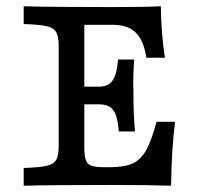

<svg xmlns="http://www.w3.org/2000/svg" viewBox="-20 -591 649 611"><path d="M166.8 -125.8V-445.2Q166.8 -475 158.8 -488.7Q150.9 -502.4 128.4 -507.7Q105.9 -512.9 55.4 -514.5V-571Q142.1 -568.5 335.9 -568.5Q439.7 -568.5 491.9 -571Q492.8 -485.7 504.8 -407.3H445.9Q440.1 -444.9 427.1 -467.7Q414 -490.4 392.3 -501.3Q370.5 -512.1 337.9 -512.1H248.3V-124.6Q248.3 -95.3 253 -81.9Q257.8 -68.4 270.7 -63.6Q283.7 -58.9 311.9 -58.9H329.8Q376 -58.9 402 -70.8Q427.9 -82.7 445 -112.7Q462 -142.8 478.2 -203.4H537.1Q525.9 -115.8 524.5 0Q454.8 -2.4 335.9 -2.4Q142.1 -2.4 55.4 0V-56.5Q106 -58.1 128.5 -63.3Q151 -68.5 158.9 -82.2Q166.8 -95.9 166.8 -125.8ZM224.1 -315.3H333.6V-258.9H224.1ZM296.3 -258.9V-315.3Q315.4 -315.3 327.6 -323.9Q339.8 -332.6 346.5 -351.2Q353.1 -369.8 355.6 -401.6H407Q404.6 -367.7 404.2 -344.8Q403.8 -321.8 404.6 -304V-287.1Q404.6 -232.9 409.4 -172.6H358Q355.6 -205.2 349 -223.8Q342.4 -242.4 329.7 -250.7Q317.1 -258.9 296.3 -258.9Z"/></svg>

Font: Playfair Micro SmCond SmLight
Style: Regular
Weight: 360
Width: 4
Designer: Claus Eggers Sørensen
Foundry: Claus Eggers Sørensen
Version: Version 2.100;Glyphs 3.2 (3219)